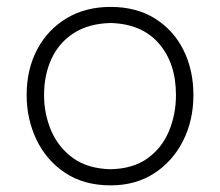

<svg xmlns="http://www.w3.org/2000/svg" viewBox="-20 -540 653 570"><path d="M308.6 10.3Q229 10.3 173.1 -27.1Q117.2 -64.5 88.1 -125.7Q59.1 -187 59.1 -257.8Q59.1 -334 90.3 -393.1Q121.6 -452.1 177.7 -485.8Q233.9 -519.5 308.1 -519.5Q384.8 -519.5 439.9 -485.1Q495.1 -450.7 524.7 -391.4Q554.2 -332 554.2 -257.8Q554.2 -183.1 523.7 -122.3Q493.2 -61.5 438 -25.6Q382.8 10.3 308.6 10.3ZM308.6 -37.6Q375.5 -39.1 418.5 -70.3Q461.4 -101.6 481.9 -151.4Q502.4 -201.2 502.4 -257.8Q502.4 -352.5 451.7 -410.9Q400.9 -469.2 308.6 -471.7Q243.2 -470.2 199 -441.7Q154.8 -413.1 132.8 -365.2Q110.8 -317.4 110.8 -257.8Q110.8 -201.2 132.3 -151.4Q153.8 -101.6 197.5 -70.3Q241.2 -39.1 308.6 -37.6Z"/></svg>

Font: Pinar-DS2-FD Light
Style: Regular
Weight: 300
Designer: Amin Abedi
Version: Version 2.000